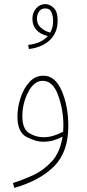

<svg xmlns="http://www.w3.org/2000/svg" viewBox="-20 -686 423 936"><path d="M121 -447Q186 -455 223.5 -491Q261 -527 261 -585Q261 -630 241.5 -648Q222 -666 201 -666Q175 -666 156.5 -645.5Q138 -625 138 -595Q138 -529 213 -510Q181 -474 117 -467ZM160 -595Q160 -615 170.5 -630Q181 -645 200 -645Q223 -645 231 -626Q239 -607 239 -583Q239 -552 225 -527Q201 -533 180.5 -550Q160 -567 160 -595ZM50 230Q177 193 245 123.5Q313 54 313 -71Q313 -169 281 -243Q249 -317 192 -317Q151 -317 122.5 -285Q94 -253 79.5 -207Q65 -161 65 -117Q65 -41 110 -18Q155 5 189 5Q218 5 241.5 -2Q265 -9 285 -20Q273 57 232.5 101Q192 145 140.5 168.5Q89 192 43 206ZM193 -17Q154 -17 121.5 -37.5Q89 -58 89 -119Q89 -182 117.5 -237Q146 -292 188 -292Q238 -292 263.5 -221.5Q289 -151 289 -75Q289 -59 288 -44Q270 -34 244.5 -25.5Q219 -17 193 -17Z"/></svg>

Font: Noto Sans Arabic Condensed Thin
Style: Regular
Weight: 250
Width: 3
Designer: Nadine Chahine
Foundry: Monotype Imaging Inc.
Version: 1.001